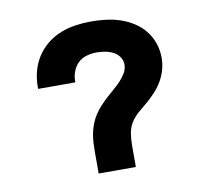

<svg xmlns="http://www.w3.org/2000/svg" viewBox="-64 -599 729 671"><g transform="rotate(-10 300.0 -264.0)"><path d="M234 0V-78Q234 -95 235 -111.5Q236 -128 239.5 -144.5Q243 -161 249.5 -177Q256 -193 265 -206.5Q274 -220 285.5 -232.5Q297 -245 309.5 -256.5Q322 -268 335 -279Q348 -290 359.5 -302Q371 -314 380 -328.5Q389 -343 389 -360Q389 -375 380 -387.5Q371 -400 357.5 -406.5Q344 -413 329 -415.5Q314 -418 299 -418Q282 -418 264.5 -413Q247 -408 234.5 -396Q222 -384 215.5 -367Q209 -350 209 -332V-328H77V-338Q77 -365 84.5 -392Q92 -419 107 -442Q122 -465 144 -482.5Q166 -500 191.5 -510Q217 -520 244.5 -524Q272 -528 299 -528Q325 -528 351 -525Q377 -522 401.5 -514Q426 -506 448.5 -492Q471 -478 487.5 -457.5Q504 -437 512.5 -412Q521 -387 521 -361Q521 -340 515.5 -319.5Q510 -299 499.5 -280.5Q489 -262 475 -246.5Q461 -231 445 -217Q429 -203 412.5 -189.5Q396 -176 384.5 -158.5Q373 -141 369.5 -120Q366 -99 366 -78V0Z"/></g></svg>

Font: Iosevka Extrabold Extended
Style: Regular
Weight: 800
Width: 7
Monospace: yes
Designer: Belleve Invis
Foundry: Belleve Invis
Version: Version 32.5.0; ttfautohint (v1.8.4)